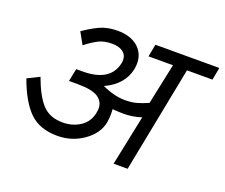

<svg xmlns="http://www.w3.org/2000/svg" viewBox="-99 -720 1017 868"><g transform="rotate(20 410.0 -285.5)"><path d="M586.2 0H518.8L568.8 -241.2Q527.5 -227.5 482.5 -227.5Q465 -227.5 430 -230Q431.2 -222.5 431.2 -206.2Q431.2 -190 427.5 -165Q416.2 -108.8 360.6 -70Q305 -31.2 236.2 -31.2Q150 -31.2 101.2 -79.4Q52.5 -127.5 16.2 -227.5L73.8 -256.2Q103.8 -173.8 139.4 -135Q175 -96.2 237.5 -96.2Q286.2 -96.2 322.5 -120.6Q358.8 -145 367.5 -190Q370 -205 370 -211.2Q370 -243.8 341.9 -263.1Q313.8 -282.5 242.5 -282.5H227.5H201.2L213.8 -343.8H240Q377.5 -342.5 397.5 -440Q398.8 -445 398.8 -455Q398.8 -480 379.4 -493.8Q360 -507.5 327.5 -507.5Q290 -507.5 263.8 -494.4Q237.5 -481.2 203.8 -455L172.5 -511.2Q210 -537.5 246.2 -554.4Q282.5 -571.2 331.2 -571.2Q392.5 -571.2 428.1 -541.2Q463.8 -511.2 463.8 -461.2Q463.8 -452.5 461.2 -435Q445 -355 357.5 -315Q417.5 -287.5 467.5 -287.5Q501.2 -287.5 525 -294.4Q548.8 -301.2 577.5 -313.8L618.8 -510H501.2L512.5 -570H820L808.8 -510H686.2Z"/></g></svg>

Font: Cambay
Style: Italic
Weight: 400
Italic angle: -11°
Designer: Pooja Saxena
Foundry: Pooja Saxena
Version: Version 1.019;PS 001.019;hotconv 1.0.70;makeotf.lib2.5.58329